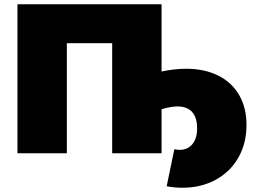

<svg xmlns="http://www.w3.org/2000/svg" viewBox="-20 -720 1197 902"><path d="M855 -397Q940 -397 1004 -365.5Q1068 -334 1103 -274.5Q1138 -215 1138 -133Q1138 -46 1099.5 21Q1061 88 992.5 125Q924 162 837 162Q799 162 763 155L799 -19Q813 -16 824 -16Q862 -16 884 -43Q906 -70 906 -117Q906 -168 882.5 -194Q859 -220 813 -220Q785 -220 739 -207V0H507V-517H294V0H62V-700H739V-384Q798 -397 855 -397Z"/></svg>

Font: Montserrat Alternates Black
Style: Regular
Weight: 900
Designer: Julieta Ulanovsky
Foundry: Julieta Ulanovsky
Version: Version 7.200